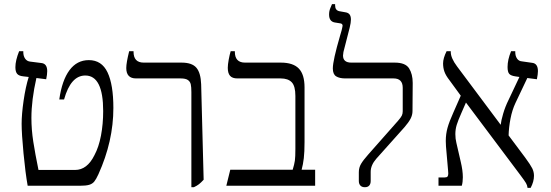

<svg xmlns="http://www.w3.org/2000/svg" viewBox="-20 -893 2651 923"><path d="M525 -374Q525 -214 453 -55Q442 -31 433 -20Q424 -9 408.5 -4.5Q393 0 364 0H113Q102 -62 93 -156Q84 -250 84 -298Q84 -344 93.5 -409.5Q103 -475 118 -523L92 -526Q71 -528 62.5 -538Q54 -548 54 -570Q54 -602 72 -647H92V-643Q92 -624 100.5 -611.5Q109 -599 124 -597L179 -590Q207 -587 207 -551Q207 -535 202 -512L155 -518Q131 -412 131 -326Q131 -270 140 -212Q149 -154 165 -76H341Q399 -76 434 -147Q455 -186 465.5 -241.5Q476 -297 476 -359Q476 -530 390 -530Q320 -530 288 -415H265Q278 -507 314 -555.5Q350 -604 407 -604Q469 -604 497 -545Q525 -486 525 -374Z M900 -450Q900 -475 897 -488Q894 -501 883 -508.5Q872 -516 848 -516H634Q587 -516 587 -566Q587 -591 601 -647H622V-644Q622 -592 671 -592H853Q903 -592 924 -567.5Q945 -543 947 -488L959 -29Q946 -15 936.5 -7.5Q927 0 912 7H900Z M1087 -77H1387Q1395 -103 1397.5 -120.5Q1400 -138 1400 -177V-432Q1400 -479 1382.5 -497.5Q1365 -516 1329 -516H1121Q1097 -516 1086 -528.5Q1075 -541 1075 -567Q1075 -582 1079.5 -606.5Q1084 -631 1089 -647H1109V-644Q1109 -592 1158 -592H1330Q1389 -592 1416.5 -563.5Q1444 -535 1444 -473V-210Q1444 -162 1440.5 -132.5Q1437 -103 1430 -77H1495V0H1068Z M1705 -23V-65Q1705 -87 1715.5 -105Q1726 -123 1750 -150L1894 -313Q1907 -328 1911.5 -337Q1916 -346 1916 -358V-471Q1916 -516 1872 -516H1640Q1612 -516 1596 -526Q1580 -536 1580 -564Q1580 -602 1615 -722Q1620 -737 1622 -746Q1624 -755 1625 -759Q1627 -767 1627 -769Q1627 -780 1614 -781L1589 -785Q1562 -790 1562 -823Q1562 -840 1568 -854Q1574 -868 1576 -873H1591V-867Q1591 -843 1612 -839L1640 -834Q1654 -832 1660.5 -823.5Q1667 -815 1667 -799Q1667 -784 1661 -760L1631 -643Q1629 -631 1629 -626Q1629 -592 1669 -592H1878Q1929 -592 1946.5 -564.5Q1964 -537 1964 -494L1963 -359Q1963 -340 1953.5 -322Q1944 -304 1924 -281L1789 -130Q1762 -99 1762 -67V-23Q1762 -9 1755 -1Q1748 7 1734 7Q1720 7 1712.5 -1Q1705 -9 1705 -23Z M2458 -398Q2442 -364 2434 -322Q2426 -280 2425 -242L2505 -135Q2530 -101 2538.5 -84Q2547 -67 2547 -48Q2547 -20 2531 10H2516Q2515 -2 2508.5 -13Q2502 -24 2481 -52L2220 -400L2199 -352Q2182 -314 2175.5 -292.5Q2169 -271 2169 -248Q2169 -226 2174 -206L2195 -115Q2205 -73 2205 -41Q2205 -18 2200 0H2088V-40H2118Q2128 -40 2131.5 -44.5Q2135 -49 2135 -59Q2135 -68 2134 -74L2124 -189Q2123 -198 2123 -215Q2123 -249 2131.5 -279Q2140 -309 2159 -351L2195 -433L2141 -507Q2123 -530 2116.5 -548.5Q2110 -567 2110 -588Q2110 -613 2127 -647H2147V-643Q2147 -614 2177 -574L2387 -293Q2389 -313 2399 -347Q2409 -381 2425 -413L2477 -523L2457 -526Q2436 -529 2428 -538Q2420 -547 2420 -571Q2420 -606 2437 -647H2457V-643Q2457 -624 2465.5 -611.5Q2474 -599 2489 -598L2538 -591Q2566 -588 2566 -551Q2566 -537 2561 -512L2515 -518Z"/></svg>

Font: Noto Serif Hebrew Light
Style: Regular
Weight: 300
Designer: Monotype Design Team
Foundry: Monotype Imaging Inc.
Version: Version 1.000